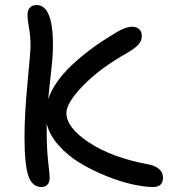

<svg xmlns="http://www.w3.org/2000/svg" viewBox="-20 -730 687 761"><path d="M144 11.2Q107.4 11.2 92.3 -33.4Q77.1 -78.1 77.1 -187Q77.1 -277.3 89.1 -401.9Q101.1 -526.4 101.1 -548.8Q101.1 -584 95 -618.9Q88.9 -653.8 88.9 -668.9Q88.9 -689.5 98.4 -699.7Q107.9 -710 125 -710Q189.9 -710 189.9 -551.8Q189.9 -525.9 187.3 -493.7Q184.6 -461.4 178.7 -410.4Q172.9 -359.4 170.9 -336.9Q193.8 -403.8 261 -468.3Q328.1 -532.7 418.9 -587.9Q473.6 -624 502.9 -624Q521 -624 531.5 -614.5Q542 -605 542 -586.9Q542 -567.4 527.6 -552.2Q513.2 -537.1 481.9 -519Q375 -458.5 309.1 -390.4Q243.2 -322.3 243.2 -282.2Q243.2 -224.1 333.7 -164.6Q424.3 -105 569.8 -78.1Q596.7 -72.8 611.3 -59.3Q626 -45.9 626 -25.9Q626 11.2 586.9 11.2Q552.7 11.2 504.4 0.5Q456.1 -10.3 401.4 -32.2Q346.7 -54.2 298.1 -83.3Q249.5 -112.3 212.6 -153.8Q175.8 -195.3 165 -240.2V-219.2Q165 -139.2 170.9 -89.6Q176.8 -40 176.8 -24.9Q176.8 -7.8 168.2 1.7Q159.7 11.2 144 11.2Z"/></svg>

Font: Shantell Sans Irregular
Style: Regular
Weight: 400
Designer: Stephen Nixon, Anya Danilova, Shantell Martin
Foundry: Arrow Type
Version: Version 1.006;[9816181b4]